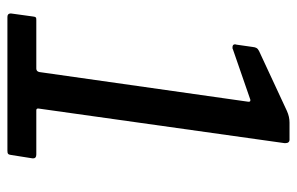

<svg xmlns="http://www.w3.org/2000/svg" viewBox="-158 -624 782 505"><g transform="rotate(90 232.5 -371.0)"><path d="M270 -76C267 -76 265 -77 265 -80C265 -81 265 -81 265 -82L356 -729C356 -730 356 -731 356 -731C356 -738 353 -742 347 -742H302C292 -742 282 -740 271 -735L114 -662C106 -658 104 -654 103 -645L97 -603C97 -601 96 -600 96 -599C96 -594 99 -592 104 -592C106 -592 108 -592 109 -593L239 -638C241 -639 242 -639 243 -639C246 -639 247 -638 247 -635V-633L169 -84C168 -79 165 -76 160 -76H32C25 -76 24 -75 23 -68L15 -10C15 -9 15 -9 15 -8C15 -3 18 0 24 0H376C384 0 386 -2 387 -9L396 -66C396 -67 396 -68 396 -68C396 -73 393 -76 386 -76Z"/></g></svg>

Font: Libre Franklin
Style: Italic
Weight: 400
Italic angle: -8°
Designer: Pablo Impallari, Rodrigo Fuenzalida
Foundry: Impallari Type
Version: Version 1.002; ttfautohint (v1.5)